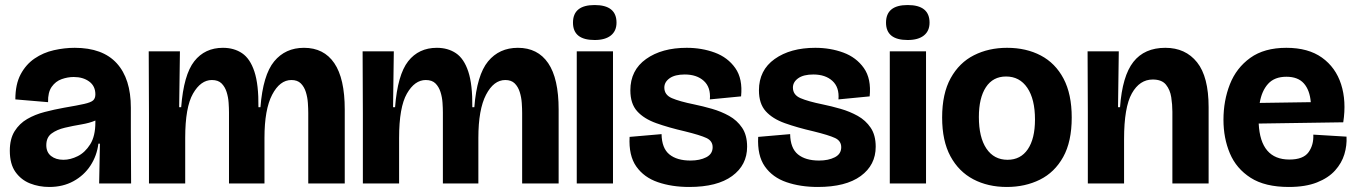

<svg xmlns="http://www.w3.org/2000/svg" viewBox="-20 -729 5390 763"><path d="M176 14Q135 14 99.5 0Q64 -14 41.5 -45.5Q19 -77 19 -130Q19 -177 38 -207.5Q57 -238 88 -256Q119 -274 157.5 -284Q196 -294 235 -301Q288 -310 314.5 -316Q341 -322 350 -330Q359 -338 359 -354Q359 -387 334.5 -405Q310 -423 273 -423Q249 -423 225 -414.5Q201 -406 185.5 -384Q170 -362 171 -323L41 -334Q41 -394 62 -433.5Q83 -473 117.5 -496.5Q152 -520 194 -529.5Q236 -539 277 -539Q388 -539 444 -477.5Q500 -416 500 -301V-206Q500 -155 500.5 -103Q501 -51 501 0H374Q375 -38 375.5 -76.5Q376 -115 377 -158H371Q365 -110 339.5 -71Q314 -32 272 -9Q230 14 176 14ZM232 -94Q260 -94 289 -108.5Q318 -123 338.5 -155.5Q359 -188 359 -243V-250Q336 -240 303 -234.5Q270 -229 238 -221.5Q206 -214 185 -198.5Q164 -183 164 -152Q164 -124 183 -109Q202 -94 232 -94Z M572 0V-277L571 -525H695L692 -303H700Q710 -432 752 -485.5Q794 -539 866 -539Q910 -539 942 -517.5Q974 -496 991 -444.5Q1008 -393 1007 -303H1015Q1025 -431 1069.5 -485Q1114 -539 1188 -539Q1267 -539 1308.5 -478Q1350 -417 1350 -294V0H1205V-280Q1205 -297 1203.5 -319.5Q1202 -342 1195.5 -363Q1189 -384 1175.5 -397.5Q1162 -411 1138 -411Q1092 -411 1061.5 -352.5Q1031 -294 1031 -181V0H890V-282Q890 -299 888.5 -321Q887 -343 880.5 -363.5Q874 -384 860.5 -397.5Q847 -411 822 -411Q778 -411 747 -357Q716 -303 716 -181V0Z M1422 0V-277L1421 -525H1545L1542 -303H1550Q1560 -432 1602 -485.5Q1644 -539 1716 -539Q1760 -539 1792 -517.5Q1824 -496 1841 -444.5Q1858 -393 1857 -303H1865Q1875 -431 1919.5 -485Q1964 -539 2038 -539Q2117 -539 2158.5 -478Q2200 -417 2200 -294V0H2055V-280Q2055 -297 2053.5 -319.5Q2052 -342 2045.5 -363Q2039 -384 2025.5 -397.5Q2012 -411 1988 -411Q1942 -411 1911.5 -352.5Q1881 -294 1881 -181V0H1740V-282Q1740 -299 1738.5 -321Q1737 -343 1730.5 -363.5Q1724 -384 1710.5 -397.5Q1697 -411 1672 -411Q1628 -411 1597 -357Q1566 -303 1566 -181V0Z M2272 0V-525H2416V0ZM2343 -570Q2257 -570 2257 -639Q2257 -709 2343 -709Q2430 -709 2430 -639Q2430 -606 2407.5 -588Q2385 -570 2343 -570Z M2719 14Q2650 14 2594.5 -5Q2539 -24 2508.5 -67.5Q2478 -111 2482 -185L2609 -196Q2610 -140 2640 -115.5Q2670 -91 2724 -91Q2761 -91 2786.5 -104Q2812 -117 2812 -144Q2812 -169 2787.5 -180.5Q2763 -192 2702 -207Q2637 -222 2588 -239.5Q2539 -257 2512 -287Q2485 -317 2485 -370Q2485 -450 2547.5 -494.5Q2610 -539 2709 -539Q2769 -539 2820.5 -520Q2872 -501 2902 -458.5Q2932 -416 2925 -346L2801 -334Q2805 -382 2777 -407.5Q2749 -433 2701 -433Q2662 -433 2641 -418Q2620 -403 2620 -381Q2620 -352 2650 -339Q2680 -326 2739 -314Q2773 -307 2809.5 -296.5Q2846 -286 2877.5 -268.5Q2909 -251 2929 -221.5Q2949 -192 2949 -146Q2949 -73 2889.5 -29.5Q2830 14 2719 14Z M3230 14Q3161 14 3105.5 -5Q3050 -24 3019.5 -67.5Q2989 -111 2993 -185L3120 -196Q3121 -140 3151 -115.5Q3181 -91 3235 -91Q3272 -91 3297.5 -104Q3323 -117 3323 -144Q3323 -169 3298.5 -180.5Q3274 -192 3213 -207Q3148 -222 3099 -239.5Q3050 -257 3023 -287Q2996 -317 2996 -370Q2996 -450 3058.5 -494.5Q3121 -539 3220 -539Q3280 -539 3331.5 -520Q3383 -501 3413 -458.5Q3443 -416 3436 -346L3312 -334Q3316 -382 3288 -407.5Q3260 -433 3212 -433Q3173 -433 3152 -418Q3131 -403 3131 -381Q3131 -352 3161 -339Q3191 -326 3250 -314Q3284 -307 3320.5 -296.5Q3357 -286 3388.5 -268.5Q3420 -251 3440 -221.5Q3460 -192 3460 -146Q3460 -73 3400.5 -29.5Q3341 14 3230 14Z M3516 0V-525H3660V0ZM3587 -570Q3501 -570 3501 -639Q3501 -709 3587 -709Q3674 -709 3674 -639Q3674 -606 3651.5 -588Q3629 -570 3587 -570Z M3981 14Q3906 14 3848 -16.5Q3790 -47 3757 -108Q3724 -169 3724 -262Q3724 -357 3758 -418.5Q3792 -480 3850.5 -509.5Q3909 -539 3982 -539Q4058 -539 4116 -508.5Q4174 -478 4206.5 -416.5Q4239 -355 4239 -262Q4239 -166 4205 -105Q4171 -44 4112.5 -15Q4054 14 3981 14ZM3984 -94Q4036 -94 4064.5 -136Q4093 -178 4093 -254Q4093 -335 4062.5 -380Q4032 -425 3978 -425Q3926 -425 3898 -382.5Q3870 -340 3870 -264Q3870 -183 3900 -138.5Q3930 -94 3984 -94Z M4303 0V-286L4302 -525H4426L4423 -303H4431Q4440 -427 4484 -483Q4528 -539 4611 -539Q4691 -539 4737 -481.5Q4783 -424 4783 -303V0H4639V-285Q4639 -313 4634.5 -342.5Q4630 -372 4613.5 -392.5Q4597 -413 4561 -413Q4509 -413 4478 -358Q4447 -303 4447 -176V0Z M5102 14Q5007 14 4950 -22.5Q4893 -59 4867.5 -119.5Q4842 -180 4842 -253Q4842 -329 4867.5 -394Q4893 -459 4948.5 -499Q5004 -539 5092 -539Q5179 -539 5233.5 -500Q5288 -461 5309.5 -394Q5331 -327 5318 -243L4982 -238Q4989 -95 5104 -95Q5159 -95 5180 -124Q5201 -153 5199 -194L5331 -186Q5333 -151 5322.5 -116Q5312 -81 5285.5 -51.5Q5259 -22 5213.5 -4Q5168 14 5102 14ZM5092 -424Q5045 -424 5019.5 -396Q4994 -368 4986 -320L5189 -323Q5185 -371 5161.5 -397.5Q5138 -424 5092 -424Z"/></svg>

Font: Bricolage Grotesque 48pt Bricolage Grotesque 48pt Regular
Style: Bold
Weight: 700
Designer: Mathieu Triay
Foundry: Atelier Triay
Version: Version 1.000; ttfautohint (v1.8.4.7-5d5b);gftools[0.9.32]